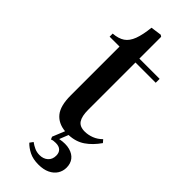

<svg xmlns="http://www.w3.org/2000/svg" viewBox="-290 -710 972 972"><g transform="rotate(45 196.0 -223.5)"><path d="M235 228Q196 228 169 214.5Q142 201 124 182L137 164Q152 175 168.5 182.5Q185 190 205 190Q232 190 249.5 174.5Q267 159 267 132Q267 111 255 99.5Q243 88 220 88Q210 88 203.5 89Q197 90 190 93L184 79L211 13Q159 8 131 -26.5Q103 -61 103 -135V-485H32V-507Q71 -510 94.5 -526Q118 -542 131 -576.5Q144 -611 150 -667L208 -675L217 -669V-513H362V-485H217V-146Q217 -101 231.5 -78.5Q246 -56 282 -56Q307 -56 331.5 -65.5Q356 -75 376 -95L389 -80Q359 -37 323 -12.5Q287 12 237 14L218 62Q259 54 288 62Q317 70 332 89.5Q347 109 347 138Q347 163 334 183.5Q321 204 296 216Q271 228 235 228Z"/></g></svg>

Font: Literata 60pt Medium
Style: Regular
Weight: 500
Designer: Latin by Veronika Burian and Jose Scaglione. Greek by Irene Vlachou. Cyrillic by Vera Evstafieva.
Foundry: TypeTogether
Version: Version 3.103;gftools[0.9.29]